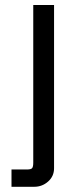

<svg xmlns="http://www.w3.org/2000/svg" viewBox="-20 -547 312 758"><path d="M25.4 190.4V122.1H86.9Q102.5 122.1 106.9 116.7Q111.3 111.3 111.3 95.2V-527.3H193.4V117.2Q193.4 148.9 169.9 169.7Q146.5 190.4 115.2 190.4Z"/></svg>

Font: Schibsted Grotesk
Style: Regular
Weight: 400
Designer: Bakken & Baeck AS, Henrik Kongsvoll
Foundry: Schibsted ASA
Version: Version 1.100; ttfautohint (v1.8.4.7-5d5b);gftools[0.9.25]